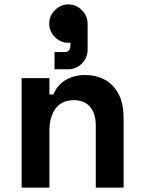

<svg xmlns="http://www.w3.org/2000/svg" viewBox="-20 -850 652 870"><path d="M78 0V-496H204V-422H222Q239 -464 277 -487Q315 -510 366 -510Q414 -510 453.5 -489.5Q493 -469 516.5 -425.5Q540 -382 540 -314V0H414V-282Q414 -335 388.5 -365.5Q363 -396 315 -396Q260 -396 232 -358.5Q204 -321 204 -258V0ZM227 -536V-614H272Q299 -614 299 -644V-656H290Q255 -656 229 -682Q203 -708 203 -743Q203 -778 229 -804Q255 -830 290 -830Q325 -830 351 -804Q377 -778 377 -743V-626Q377 -588 351 -562Q325 -536 287 -536Z"/></svg>

Font: Space Mono
Style: Bold
Weight: 700
Monospace: yes
Designer: Colophon Foundry + Benjamin Critton
Foundry: Colophon Foundry & Benjamin Critton
Version: Version 1.003; ttfautohint (v1.8.4.7-5d5b)